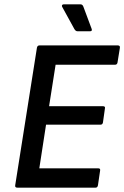

<svg xmlns="http://www.w3.org/2000/svg" viewBox="-20 -864 572 884"><path d="M60 0Q48 0 50 -11L150 -644Q152 -655 162 -655H522Q527 -655 530 -652.5Q533 -650 532 -644L521 -576Q519 -566 510 -566H236L206 -375H454Q466 -375 463 -364L454 -300Q452 -290 443 -290H192L161 -89H432Q443 -89 441 -79L431 -11Q429 0 420 0ZM337 -720Q328 -720 322 -731L266 -833Q264 -837 266 -840.5Q268 -844 273 -844H351Q360 -844 364 -833L402 -731Q406 -720 394 -720Z"/></svg>

Font: Sofia Sans SemiBold
Style: Italic
Weight: 600
Italic angle: -9°
Designer: Botio Nikoltchev, Ani Petrova
Foundry: lettersoup
Version: Version 4.100-B